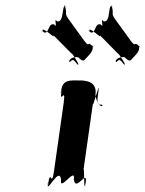

<svg xmlns="http://www.w3.org/2000/svg" viewBox="-20 -878 656 871"><path d="M342 -513C302 -513 264 -520 257 -467C248 -405 268 -530 259 -468C249 -395 280 -492 269 -412L225 -102C214 -22 209 -117 199 -45C190 17 206 -108 197 -46C189 8 248 -126 257 -64C248 -2 324 -126 315 -64C323 -2 379 -119 369 -46C360 16 376 -107 367 -45C359 10 364 -146 358 -102L402 -412C396 -368 435 -522 427 -468C418 -406 420 -403 442 -403C453 -393 421 -387 413 -449C422 -511 364 -513 342 -513ZM369 -612C386 -631 407 -648 399 -672C381 -696 419 -647 399 -669C375 -695 388 -659 363 -692C345 -716 315 -759 297 -783C266 -824 289 -810 274 -851C256 -875 296 -827 278 -851C258 -857 273 -775 239 -781C221 -805 244 -743 226 -767C195 -777 204 -712 173 -735C155 -759 192 -714 174 -738C168 -762 229 -702 223 -715C205 -739 325 -611 307 -635C307 -635 349 -575 331 -586C313 -610 310 -610 298 -597C286 -597 301 -624 335 -618C356 -597 361 -602 369 -612ZM580 -612C597 -631 618 -648 610 -672C592 -696 630 -647 610 -669C586 -695 599 -659 574 -692C556 -716 526 -759 508 -783C477 -824 501 -810 486 -851C468 -875 506 -827 488 -851C468 -857 484 -775 450 -781C432 -805 455 -743 437 -767C406 -777 416 -712 385 -735C367 -759 404 -714 386 -738C380 -762 440 -702 434 -715C416 -739 535 -611 517 -635C517 -635 560 -575 542 -586C524 -610 521 -610 509 -597C497 -597 512 -624 546 -618C567 -597 572 -602 580 -612Z"/></svg>

Font: Hussar Przerywany
Style: Obl
Weight: 400
Foundry: Cannot Into Space Fonts
Version: Version 0.982